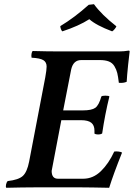

<svg xmlns="http://www.w3.org/2000/svg" viewBox="-20 -889 635 911"><path d="M279.8 -365.2H373Q415 -365.2 432.1 -377.4Q449.2 -389.6 460.9 -431.2Q464.8 -435.1 480 -435.1Q496.6 -435.1 499 -431.2Q478 -345.7 464.8 -255.9Q458.5 -251 444.8 -251Q434.1 -251 428.2 -254.9V-269Q428.2 -294.4 413.1 -306.6Q397.9 -318.8 363.8 -318.8H271L225.1 -78.1Q225.1 -41 254.9 -41H375Q421.9 -41 459 -77.1Q496.1 -113.3 522 -169.9Q531.2 -171.4 542.7 -169.9Q554.2 -168.5 559.1 -165Q517.6 -61 498 2Q495.6 2 472.7 1.5Q449.7 1 419.4 0.5Q389.2 0 369.1 0H141.1Q89.8 0 9.8 2Q6.3 -3.4 8.8 -13.9Q11.2 -24.4 16.1 -29.8Q67.9 -35.6 88.1 -54Q108.4 -72.3 118.2 -122.1L194.8 -522Q201.2 -557.6 201.2 -573.2Q201.2 -594.2 185.3 -603.8Q169.4 -613.3 129.9 -615.2Q127.9 -624 129.6 -633.8Q131.3 -643.6 134.8 -647Q205.1 -645 268.1 -645H544.9Q567.9 -645 590.8 -648.9Q595.2 -648.9 595.2 -645Q593.3 -633.8 587.9 -581.3Q582.5 -528.8 581.1 -501Q565.9 -494.1 543.9 -496.1Q540.5 -525.4 536.4 -542.5Q532.2 -559.6 522.7 -575.2Q513.2 -590.8 496.3 -597.4Q479.5 -604 453.1 -604H365.2Q328.1 -604 317.9 -560.1ZM532.2 -764.2Q530.8 -759.3 524.2 -751.2Q517.6 -743.2 512.2 -740.2Q436 -769 403.8 -797.9Q354.5 -766.1 275.9 -740.2Q272 -743.2 269 -751Q266.1 -758.8 266.1 -765.1Q333 -805.2 400.9 -866.2L425.8 -869.1Q461.4 -819.8 532.2 -764.2Z"/></svg>

Font: Common Serif SemiBold
Style: Italic
Weight: 600
Italic angle: -12°
Designer: Philipp H. Poll, Khaled Hosny
Foundry: Stefan Peev, Context Ltd.
Version: Version 1.026